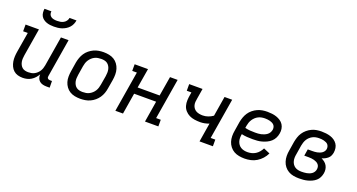

<svg xmlns="http://www.w3.org/2000/svg" viewBox="-45 -1359 3690 1985"><g transform="rotate(20 1800.0 -366.0)"><path d="M221 8Q192 8 166 0.5Q140 -7 120.5 -24.5Q101 -42 89.5 -66.5Q78 -91 73.5 -118Q69 -145 70.5 -173Q72 -201 77 -230L113 -446H62V-520H209L159 -218Q156 -199 155 -181Q154 -163 157 -145.5Q160 -128 168 -112.5Q176 -97 188.5 -86Q201 -75 218.5 -70.5Q236 -66 255 -66Q271 -66 288.5 -69Q306 -72 321.5 -80Q337 -88 350.5 -100.5Q364 -113 373.5 -128Q383 -143 388.5 -159.5Q394 -176 397 -193L451 -520H535L466 -102Q464 -95 465 -87.5Q466 -80 470.5 -75Q475 -70 481.5 -67.5Q488 -65 496 -65H518L519 8H484Q462 8 442 3Q422 -2 407 -14.5Q392 -27 385 -47Q378 -67 380 -88Q368 -67 351 -48Q334 -29 312.5 -16Q291 -3 267.5 2.5Q244 8 221 8ZM343 -600Q322 -600 301 -602.5Q280 -605 261 -612Q242 -619 226 -631Q210 -643 200.5 -660Q191 -677 189 -698Q187 -719 190 -740H266Q263 -722 269 -706.5Q275 -691 288.5 -682Q302 -673 319 -670Q336 -667 354 -667Q372 -667 390 -670Q408 -673 424.5 -682Q441 -691 452 -706.5Q463 -722 466 -740H542Q539 -719 530 -698Q521 -677 505.5 -660Q490 -643 470 -631Q450 -619 429 -612Q408 -605 386 -602.5Q364 -600 343 -600Z M854 8Q823 8 793 2Q763 -4 738.5 -19Q714 -34 697 -57.5Q680 -81 671.5 -109Q663 -137 663.5 -168Q664 -199 669 -230L685 -330Q690 -357 699.5 -383.5Q709 -410 724.5 -433.5Q740 -457 763 -476Q786 -495 812 -507Q838 -519 865.5 -523.5Q893 -528 919 -528Q950 -528 980 -522Q1010 -516 1034.5 -501Q1059 -486 1076 -462.5Q1093 -439 1101.5 -411Q1110 -383 1110 -352Q1110 -321 1105 -290L1088 -190Q1084 -163 1074.5 -136.5Q1065 -110 1049 -86.5Q1033 -63 1010.5 -44Q988 -25 962 -13Q936 -1 908 3.5Q880 8 854 8ZM854 -66Q872 -66 890.5 -69Q909 -72 925.5 -80.5Q942 -89 957 -102.5Q972 -116 982 -132.5Q992 -149 997.5 -166.5Q1003 -184 1006 -202L1023 -302Q1026 -321 1026.5 -340Q1027 -359 1023.5 -376.5Q1020 -394 1011 -409.5Q1002 -425 988.5 -435.5Q975 -446 957 -450Q939 -454 920 -454Q902 -454 883.5 -451Q865 -448 848 -439.5Q831 -431 816.5 -417.5Q802 -404 791.5 -387.5Q781 -371 775.5 -353.5Q770 -336 767 -318L751 -218Q748 -199 747 -180Q746 -161 750 -143.5Q754 -126 762.5 -110.5Q771 -95 785 -84.5Q799 -74 817 -70Q835 -66 854 -66Z M1239 0 1313 -447H1262V-520H1409L1373 -305H1615L1651 -520H1735L1661 -73H1712V0H1565L1603 -232H1361L1323 0Z M2165 0 2199 -208Q2176 -199 2151.5 -194Q2127 -189 2103 -189Q2071 -189 2040 -193.5Q2009 -198 1982.5 -211Q1956 -224 1936 -246.5Q1916 -269 1908 -297.5Q1900 -326 1901.5 -358Q1903 -390 1909 -422L1913 -447H1862V-520H2009L1991 -410Q1987 -390 1985.5 -371Q1984 -352 1988.5 -334Q1993 -316 2004 -301.5Q2015 -287 2030.5 -278.5Q2046 -270 2065 -266.5Q2084 -263 2103 -263Q2132 -263 2161 -273Q2190 -283 2215 -301L2251 -520H2335L2261 -73H2312V0Z M2662 8Q2631 8 2600.5 2.5Q2570 -3 2544.5 -17.5Q2519 -32 2500.5 -55.5Q2482 -79 2473 -107Q2464 -135 2463.5 -166.5Q2463 -198 2469 -230L2485 -330Q2490 -357 2499.5 -383.5Q2509 -410 2524.5 -433.5Q2540 -457 2563 -476Q2586 -495 2612.5 -507Q2639 -519 2666 -523.5Q2693 -528 2720 -528Q2746 -528 2772 -525Q2798 -522 2821.5 -514Q2845 -506 2866 -492Q2887 -478 2900 -457.5Q2913 -437 2917 -411.5Q2921 -386 2916 -360Q2912 -335 2900 -310.5Q2888 -286 2868 -268Q2848 -250 2823.5 -238.5Q2799 -227 2774 -220Q2749 -213 2723.5 -211Q2698 -209 2673 -209Q2642 -209 2611 -211Q2580 -213 2550 -220V-218Q2546 -198 2546 -178Q2546 -158 2551.5 -140Q2557 -122 2568 -107Q2579 -92 2595 -82.5Q2611 -73 2629.5 -69Q2648 -65 2668 -65Q2690 -65 2712.5 -70.5Q2735 -76 2755 -88.5Q2775 -101 2791 -120Q2807 -139 2817 -160L2887 -130Q2872 -98 2848 -71Q2824 -44 2793.5 -25.5Q2763 -7 2729 0.5Q2695 8 2662 8ZM2673 -282Q2689 -282 2705.5 -283Q2722 -284 2738 -287.5Q2754 -291 2770 -297.5Q2786 -304 2800.5 -314.5Q2815 -325 2823.5 -340Q2832 -355 2835 -371Q2837 -385 2834 -399Q2831 -413 2822 -423Q2813 -433 2801 -439Q2789 -445 2776 -448.5Q2763 -452 2748.5 -453.5Q2734 -455 2720 -455Q2702 -455 2683.5 -451.5Q2665 -448 2648 -439.5Q2631 -431 2616.5 -417.5Q2602 -404 2591.5 -387.5Q2581 -371 2575 -353.5Q2569 -336 2566 -318L2562 -293Q2589 -286 2617 -284Q2645 -282 2673 -282Z M3261 8Q3229 8 3199 2.5Q3169 -3 3143.5 -18Q3118 -33 3100 -56Q3082 -79 3073 -107.5Q3064 -136 3063.5 -167Q3063 -198 3069 -230L3085 -330Q3090 -356 3098.5 -382.5Q3107 -409 3123 -433Q3139 -457 3161.5 -476Q3184 -495 3209.5 -507Q3235 -519 3262 -523.5Q3289 -528 3316 -528Q3341 -528 3366.5 -525Q3392 -522 3415.5 -514.5Q3439 -507 3458.5 -493.5Q3478 -480 3491.5 -460.5Q3505 -441 3509 -416Q3513 -391 3509 -365Q3506 -348 3498.5 -331Q3491 -314 3476.5 -301.5Q3462 -289 3445 -280.5Q3428 -272 3411 -267Q3430 -258 3446.5 -245Q3463 -232 3473.5 -213.5Q3484 -195 3487 -173Q3490 -151 3486 -129Q3482 -106 3471 -83.5Q3460 -61 3441.5 -45Q3423 -29 3400 -18.5Q3377 -8 3354 -2Q3331 4 3307.5 6Q3284 8 3261 8ZM3262 -66Q3276 -66 3290 -67Q3304 -68 3318.5 -70.5Q3333 -73 3347 -78.5Q3361 -84 3373 -92.5Q3385 -101 3393.5 -114.5Q3402 -128 3404 -142Q3407 -157 3404 -171.5Q3401 -186 3391.5 -197Q3382 -208 3369 -214.5Q3356 -221 3342 -225Q3328 -229 3312.5 -230.5Q3297 -232 3282 -232H3233L3245 -305H3294Q3307 -305 3320.5 -306Q3334 -307 3347 -309.5Q3360 -312 3373.5 -317Q3387 -322 3398.5 -330Q3410 -338 3418 -350Q3426 -362 3428 -375Q3430 -389 3426.5 -402Q3423 -415 3415 -424.5Q3407 -434 3394.5 -439.5Q3382 -445 3369.5 -448.5Q3357 -452 3343.5 -453Q3330 -454 3316 -454Q3298 -454 3280 -450.5Q3262 -447 3245.5 -438.5Q3229 -430 3214.5 -416.5Q3200 -403 3190.5 -386.5Q3181 -370 3175.5 -352.5Q3170 -335 3167 -318L3151 -218Q3147 -198 3146.5 -179Q3146 -160 3150.5 -142Q3155 -124 3165 -109Q3175 -94 3190 -84Q3205 -74 3223.5 -70Q3242 -66 3262 -66Z"/></g></svg>

Font: Iosevka HT Extended
Style: Italic
Weight: 400
Width: 7
Italic angle: -9°
Monospace: yes
Designer: Belleve Invis
Foundry: Belleve Invis
Version: Version 32.3.0; ttfautohint (v1.8.4)